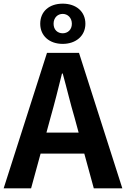

<svg xmlns="http://www.w3.org/2000/svg" viewBox="-24 -1030 689 1050"><path d="M319 -790C391 -790 443 -834 443 -900C443 -968 391 -1010 319 -1010C246 -1010 196 -968 196 -900C196 -834 246 -790 319 -790ZM319 -848C291 -848 269 -867 269 -900C269 -933 291 -954 319 -954C346 -954 369 -933 369 -900C369 -867 346 -848 319 -848ZM-4 0H146L198 -190H437L489 0H645L408 -741H233ZM230 -305 252 -386C274 -463 295 -547 315 -628H319C341 -549 361 -463 384 -386L406 -305Z"/></svg>

Font: Noto Sans CJK SC
Style: Bold
Weight: 700
Designer: Ryoko NISHIZUKA 西塚涼子 (kana, bopomofo & ideographs); Paul D. Hunt (Latin, Greek & Cyrillic); Sandoll Communications 산돌커뮤니
Foundry: Adobe
Version: Version 2.004;hotconv 1.0.118;makeotfexe 2.5.65603